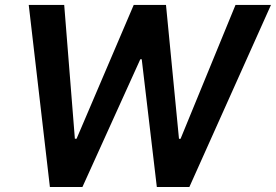

<svg xmlns="http://www.w3.org/2000/svg" viewBox="-20 -747 1102 767"><path d="M179.3 0 94.8 -727.3H236.5L279.1 -192.8H285.9L514.2 -727.3H643.1L695 -192.5H701.3L920.8 -727.3H1062.5L736.5 0H606.5L546.2 -510.3H540.5L309.3 0Z"/></svg>

Font: Inter UI Semi Bold
Style: Italic
Weight: 600
Italic angle: -9.39999°
Designer: Rasmus Andersson
Foundry: rsms
Version: 3.2;8d6f07862